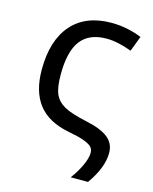

<svg xmlns="http://www.w3.org/2000/svg" viewBox="-112 -621 708 890"><g transform="rotate(15 242.0 -175.5)"><path d="M146 -253.9Q146 -191.4 159.9 -160.2Q173.8 -128.9 207.5 -109.9Q241.2 -90.8 318.8 -74.2Q389.6 -59.1 423.3 -32Q457 -4.9 457 40Q457 110.4 397 194.8H314Q339.4 161.1 356.7 124.3Q374 87.4 374 62Q374 43.5 362.5 32.5Q351.1 21.5 323.5 11.7Q295.9 2 252 -5.9Q150.4 -25.4 102.8 -86.9Q55.2 -148.4 55.2 -252.9Q55.2 -393.1 121.8 -469.5Q188.5 -545.9 313 -545.9Q353 -545.9 391.6 -537.6Q430.2 -529.3 458 -517.1L430.2 -443.8Q361.8 -469.2 309.1 -469.2Q226.1 -469.2 186 -417.2Q146 -365.2 146 -253.9Z"/></g></svg>

Font: NotoSans
Style: Regular
Weight: 400
Designer: Monotype Design team
Foundry: Monotype Imaging Inc.
Version: Version 1.04; ttfautohint (v1.4.1)